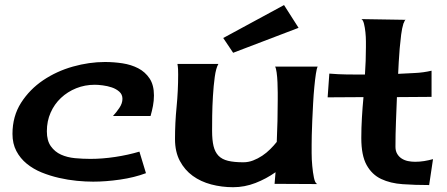

<svg xmlns="http://www.w3.org/2000/svg" viewBox="-20 -744 1801 774"><path d="M473.6 -345.7Q473.6 -363.3 460.9 -374.5Q448.2 -385.7 430.7 -391.6Q413.1 -397.5 394 -399.9Q375 -402.3 362.3 -402.3Q322.3 -402.3 287.1 -388.2Q252 -374 225.6 -349.1Q199.2 -324.2 184.1 -290Q168.9 -255.9 168.9 -214.8Q168.9 -176.8 185.1 -154.3Q201.2 -131.8 226.1 -120.6Q251 -109.4 282.2 -106.4Q313.5 -103.5 344.7 -103.5Q392.6 -103.5 444.3 -111.3Q496.1 -119.1 542 -132.8L568.4 -45.9Q521.5 -28.3 463.9 -20Q406.2 -11.7 355.5 -11.7Q325.2 -11.7 289.6 -15.1Q253.9 -18.6 217.8 -26.9Q181.6 -35.2 147.9 -48.8Q114.3 -62.5 87.9 -84Q61.5 -105.5 45.9 -135.3Q30.3 -165 30.3 -204.1Q30.3 -275.4 64.9 -329.6Q99.6 -383.8 153.8 -420.4Q208 -457 273.9 -475.6Q339.8 -494.1 403.3 -494.1Q438.5 -494.1 473.6 -488.8Q508.8 -483.4 537.1 -468.8Q565.4 -454.1 583 -427.7Q600.6 -401.4 600.6 -359.4Q600.6 -337.9 596.7 -317.4Q592.8 -296.9 586.9 -276.4H435.5Q448.2 -290 460.9 -308.6Q473.6 -327.1 473.6 -345.7Z M1236.3 -161.1Q1236.3 -151.4 1236.3 -126.5Q1236.3 -101.6 1238.8 -75.2Q1241.2 -48.8 1245.6 -27.3Q1250 -5.9 1258.8 -2L1086.9 -2.9L1090.8 -49.8Q1053.7 -23.4 1009.8 -6.3Q965.8 10.7 919.9 10.7Q874 10.7 831.5 -0.5Q789.1 -11.7 756.8 -35.2Q724.6 -58.6 705.1 -95.2Q685.5 -131.8 685.5 -183.6Q685.5 -249 691.9 -313.5Q698.2 -377.9 698.2 -443.4Q698.2 -454.1 697.8 -464.8Q697.3 -475.6 695.3 -486.3H860.4Q850.6 -469.7 845.7 -433.6Q840.8 -397.5 838.4 -356.4Q835.9 -315.4 835.4 -276.9Q835 -238.3 835 -216.8Q835 -179.7 840.8 -155.3Q846.7 -130.9 860.8 -116.2Q875 -101.6 899.4 -95.7Q923.8 -89.8 960.9 -89.8Q981.4 -89.8 1000.5 -97.2Q1019.5 -104.5 1037.1 -116.2Q1054.7 -127.9 1069.3 -142.6Q1084 -157.2 1095.7 -171.9Q1097.7 -214.8 1098.6 -256.8Q1099.6 -298.8 1099.6 -341.8Q1099.6 -350.6 1099.6 -370.6Q1099.6 -390.6 1098.6 -412.1Q1097.7 -433.6 1095.2 -451.7Q1092.8 -469.7 1088.9 -475.6H1260.7Q1256.8 -468.8 1253.4 -446.3Q1250 -423.8 1247.1 -393.1Q1244.1 -362.3 1242.2 -326.2Q1240.2 -290 1238.8 -257.3Q1237.3 -224.6 1236.8 -198.7Q1236.3 -172.9 1236.3 -161.1ZM1125 -723.6 1183.6 -631.8 919.9 -531.2 879.9 -590.8Z M1574.2 -152.3Q1574.2 -135.7 1581.1 -124Q1587.9 -112.3 1599.1 -105Q1610.4 -97.7 1624.5 -94.7Q1638.7 -91.8 1653.3 -91.8Q1671.9 -91.8 1689.9 -94.7Q1708 -97.7 1725.6 -102.5L1710 2Q1653.3 2 1603.5 -1.5Q1553.7 -4.9 1516.6 -22.5Q1479.5 -40 1458 -78.6Q1436.5 -117.2 1436.5 -187.5Q1436.5 -228.5 1439 -270Q1441.4 -311.5 1445.3 -352.5L1300.8 -351.6L1307.6 -447.3Q1342.8 -444.3 1378.9 -443.8Q1415 -443.4 1451.2 -443.4Q1453.1 -471.7 1454.1 -498.5Q1455.1 -525.4 1455.1 -553.7Q1455.1 -559.6 1455.1 -577.1Q1455.1 -594.7 1453.1 -613.8Q1451.2 -632.8 1447.3 -648.4Q1443.4 -664.1 1436.5 -667L1616.2 -664.1Q1612.3 -664.1 1610.4 -658.2Q1608.4 -652.3 1606.4 -649.4Q1600.6 -630.9 1597.2 -604.5Q1593.8 -578.1 1591.3 -549.3Q1588.9 -520.5 1587.4 -493.7Q1585.9 -466.8 1585 -446.3Q1618.2 -448.2 1652.3 -449.7Q1686.5 -451.2 1719.7 -459V-353.5L1580.1 -352.5Q1578.1 -302.7 1576.2 -252.4Q1574.2 -202.1 1574.2 -152.3Z"/></svg>

Font: Cherry Cream Soda
Style: Regular
Weight: 400
Designer: Font Diner, Inc
Foundry: Font Diner, Inc
Version: Version 1.001